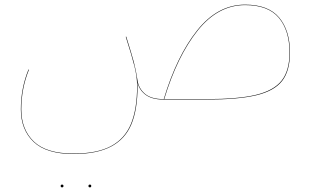

<svg xmlns="http://www.w3.org/2000/svg" viewBox="-20 -430 1352 829"><path d="M1232 -203Q1232 -124 1198 -80.5Q1164 -37 1086 -18.5Q1008 0 870 0H687Q633 0 605 -23.5Q577 -47 573 -80L574 -59Q574 42 547.5 106Q521 170 460 202.5Q399 235 298 235Q180 235 125 182.5Q70 130 70 42Q70 -49 103 -130L105 -129Q72 -48 72 42Q72 129 126 181Q180 233 298 233Q399 233 459 201Q519 169 545.5 105Q572 41 572 -59Q572 -98 560.5 -144Q549 -190 523 -271L525 -272Q549 -196 558 -161.5Q567 -127 574 -82Q579 -48 606 -25Q633 -2 687 -2Q743 -188 831.5 -299Q920 -410 1038 -410Q1139 -410 1185.5 -354Q1232 -298 1232 -203ZM1230 -203Q1230 -298 1184 -353Q1138 -408 1038 -408Q921 -408 833 -297.5Q745 -187 689 -2H870Q1008 -2 1085 -20.5Q1162 -39 1196 -82Q1230 -125 1230 -203ZM242 373Q242 367 248 367Q254 367 254 373Q254 379 248 379Q242 379 242 373ZM362 373Q362 367 368 367Q374 367 374 373Q374 379 368 379Q362 379 362 373Z"/></svg>

Font: FiraGO Two
Style: Regular
Weight: 100
Designer: bBox Type
Foundry: bBox Type GmbH
Version: Version 1.001